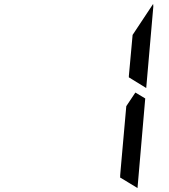

<svg xmlns="http://www.w3.org/2000/svg" viewBox="-20 -992 856 973"><path d="M649 -782 652 -815 756 -972Q757 -968 757 -959L721 -546L633 -600V-607ZM716 -493 677 -41Q677 -41 677 -39L588 -93L589 -95V-103L592 -139L599 -218L620 -454L666 -523Z"/></svg>

Font: DSEG14 Modern Mini
Style: Italic
Weight: 400
Italic angle: -5°
Designer: Keshikan(Twitter:@keshinomi_88pro)
Version: Version 0.46